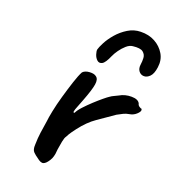

<svg xmlns="http://www.w3.org/2000/svg" viewBox="-92 -673 659 733"><g transform="rotate(15 238.0 -306.5)"><path d="M119 -30Q110 -37 102 -46.5Q94 -56 97 -76Q100 -104 105 -125.5Q110 -147 117 -175Q119 -187 127.5 -216Q136 -245 149 -279Q162 -313 175 -343.5Q188 -374 198 -389Q208 -398 226.5 -397.5Q245 -397 253 -389Q264 -380 258.5 -357.5Q253 -335 230 -288Q222 -271 215 -257.5Q208 -244 206.5 -237.5Q205 -231 211 -233Q217 -244 233 -258.5Q249 -273 267 -287Q285 -301 301 -312Q317 -323 323 -326Q331 -331 341.5 -334.5Q352 -338 356 -340Q379 -351 405.5 -348.5Q432 -346 438 -331Q439 -323 444.5 -319Q450 -315 450 -315Q454 -315 454.5 -312Q455 -309 455 -309Q455 -302 442.5 -292.5Q430 -283 414 -282Q401 -281 391 -277Q381 -273 367 -267Q329 -245 297 -227Q265 -209 233 -174Q226 -166 218.5 -157.5Q211 -149 203 -136Q198 -131 193 -114Q188 -97 184.5 -81.5Q181 -66 181 -63Q181 -63 178 -53.5Q175 -44 168 -35Q156 -19 145.5 -16.5Q135 -14 119 -30ZM407 -477Q410 -489 410.5 -503Q411 -517 400.5 -527Q390 -537 360 -536Q347 -536 333.5 -526Q320 -516 309 -503Q298 -490 292 -479Q276 -449 264 -444Q252 -439 244 -447.5Q236 -456 233 -469Q230 -482 232 -489Q235 -498 247 -517Q259 -536 278.5 -555Q298 -574 323 -586.5Q348 -599 375 -597Q408 -595 432 -579Q456 -563 468 -538Q480 -513 473 -483Q467 -456 454.5 -445.5Q442 -435 429.5 -436.5Q417 -438 410 -449Q403 -460 407 -477Z"/></g></svg>

Font: Caveat SemiBold
Style: Regular
Weight: 600
Designer: Pablo Impallari
Foundry: Pablo Impallari
Version: Version 2.000